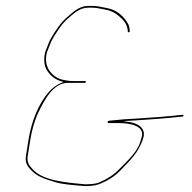

<svg xmlns="http://www.w3.org/2000/svg" viewBox="-20 -639 650 649"><path d="M418.6 -534C417.9 -543.9 416.6 -553 412.5 -559C399.4 -582.6 374.4 -607 339.9 -612C326 -614.2 310.4 -619 295 -619H278C247.1 -619 225.2 -596.7 206.4 -580.5C185.5 -562.5 168.8 -537.7 154.3 -513C145.1 -499.1 141.1 -482.4 133.8 -466C126.3 -441.1 129.2 -416.6 138.2 -402C150.1 -382.6 169.1 -367.4 195.3 -362C194.7 -362 193.6 -361.7 192.2 -361C174.4 -354.3 157.5 -342.7 144.4 -327.5C110.7 -288.5 86.5 -230.6 76.3 -166L67.7 -112C64 -88.2 73.2 -76.6 85.1 -64C105.6 -42.2 129.9 -34.7 164.3 -24C193.5 -14.9 231.6 -13.2 266.6 -10C282.5 -10 300.7 -11.2 313.5 -16C342.1 -26.7 368.2 -42.7 388.1 -64C418.3 -96.2 449.2 -122.7 464.4 -173C475 -208.2 441.8 -223.5 413.9 -227L398.3 -229C399.7 -229.2 401.1 -229.7 402.4 -230L437.7 -232C490.1 -235.1 546 -239.5 596.8 -245C598.8 -245 600 -246 600.3 -248C600.6 -250 599.7 -251 597.7 -251C546.3 -245.4 492.1 -241.1 438.7 -238L402.4 -236C383 -233.9 366.1 -233 349.6 -231C342.1 -229.8 340.9 -223 348.3 -223H382.3C421.2 -223 471.3 -213.2 458.5 -174L454.3 -160C447.2 -136.5 429.7 -115.1 414.7 -99.5L400.4 -84.5C395.6 -79.5 390 -74 383.8 -68C364.7 -47.6 338.9 -32 312.3 -21C300.4 -17.2 282.4 -16 267.5 -16C195.4 -22.7 124.1 -28.9 89.3 -68C78.6 -79.9 70.3 -90.7 73.7 -112L82.3 -166C87.5 -198.7 97.7 -234.6 110.2 -260C129.1 -298.5 158.8 -359 209.8 -359H266.8C268.8 -359 270 -360 270.3 -362C270.6 -364 269.8 -365 267.8 -365H229.8C219.7 -365 209.5 -365.7 201.2 -367.5L187.7 -370.5C183.2 -371.5 178.8 -373.2 174.5 -375.5C147.6 -390.1 126.3 -420.7 139.6 -465C146.6 -480.6 150.9 -496.9 159.3 -510.5C174.3 -534.4 188.5 -558.1 209.2 -576C226.8 -591.2 248 -613 277.1 -613H294.1C308.7 -613 324.5 -608.1 338 -606C354.8 -603.3 369.6 -594.9 380.3 -586C397.2 -571.9 410.6 -558.5 412.2 -532C412.9 -528 419.3 -530 418.6 -534Z"/></svg>

Font: Proton
Style: HlIt
Weight: 500
Version: Version 1.017